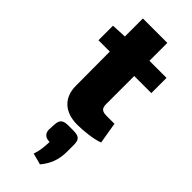

<svg xmlns="http://www.w3.org/2000/svg" viewBox="-295 -673 1017 1017"><g transform="rotate(45 213.0 -165.0)"><path d="M410 -383V-497H282V-631H99V-496L14 -492V-383H99L100 -128C100 -39 157 13 251 13C292 13 367 6 407 -10L387 -130H329C294 -130 282 -141 282 -173V-383ZM257 49H222C181 49 167 61 165 98L163 138C164 165 180 181 212 181C211 217 208 250 196 284L260 301C294 259 314 218 314 148V98C313 61 300 49 257 49Z"/></g></svg>

Font: Exo 2 Extra Bold
Style: Regular
Weight: 800
Designer: Natanael Gama
Version: Version 1.001;PS 001.001;hotconv 1.0.88;makeotf.lib2.5.64775